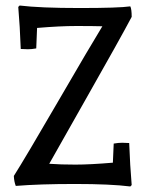

<svg xmlns="http://www.w3.org/2000/svg" viewBox="-20 -668 526 694"><path d="M158 -76Q199 -73 252.5 -73Q306 -73 388 -80L391 -149Q408 -152 421.5 -152Q435 -152 447 -151Q450 -69 456 1L451 6Q380 -3 251 -3Q122 -3 37 4Q31 -11 30 -32Q73 -100 190 -301.5Q307 -503 350 -573Q316 -574 256 -574Q196 -574 114 -567L111 -493Q95 -490 81 -490Q67 -490 55 -491Q52 -573 46 -643L51 -648Q125 -639 267.5 -639Q410 -639 451 -645Q456 -635 456 -607Q413 -526 296 -320Q179 -114 158 -76Z"/></svg>

Font: Port Lligat Slab
Style: Regular
Weight: 400
Designer: Dario Muhafara, Eduardo Rodriguez Tunni
Foundry: Tipo
Version: Version 1.002